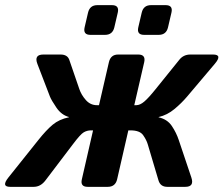

<svg xmlns="http://www.w3.org/2000/svg" viewBox="-53 -724 867 744"><path d="M-13.7 0Q-49.3 0 -20.5 -36.1L95.7 -181.6Q126 -219.7 151.1 -240.7Q176.3 -261.7 213.9 -269.5L214.4 -270.5Q185.1 -278.3 165.5 -307.1Q146 -335.9 140.6 -349.6L91.8 -476.6Q78.1 -512.7 115.2 -512.7H181.6Q208 -512.7 215.3 -492.7L254.4 -378.9Q262.2 -356 279.8 -336.2Q297.4 -316.4 322.8 -316.4H330.6L369.1 -483.4Q376 -512.7 404.8 -512.7H482.9Q512.2 -512.7 505.9 -483.4L467.3 -316.4H475.1Q489.7 -316.4 506.3 -330.6Q522.9 -344.7 550.3 -378.9L642.1 -492.7Q658.2 -512.7 684.6 -512.7H772.5Q810.1 -512.7 779.3 -476.6L671.9 -349.6Q650.4 -324.2 622.8 -301.3Q595.2 -278.3 562 -270.5L561.5 -269.5Q595.7 -261.7 613 -235.6Q630.4 -209.5 639.6 -181.6L688.5 -36.1Q700.7 0 665 0H595.2Q568.4 0 561 -25.4L519.5 -165Q514.6 -181.6 501.7 -200.2Q488.8 -218.8 452.6 -218.8H444.3L400.9 -29.3Q394 0 364.7 0H286.6Q257.3 0 264.2 -29.3L307.6 -218.8H299.3Q284.7 -218.8 271.7 -211.4Q258.8 -204.1 229.5 -165L123.5 -25.4Q104.5 0 77.6 0ZM297.4 -588.9Q268.1 -588.9 274.9 -618.2L288.1 -674.8Q294.9 -704.1 324.2 -704.1H380.9Q410.2 -704.1 403.3 -674.8L390.1 -618.2Q383.3 -588.9 354 -588.9ZM505.4 -588.9Q476.1 -588.9 482.9 -618.2L496.1 -674.8Q502.9 -704.1 532.2 -704.1H588.9Q618.2 -704.1 611.3 -674.8L598.1 -618.2Q591.3 -588.9 562 -588.9Z"/></svg>

Font: Istok
Style: Bold Italic
Weight: 700
Italic angle: -13°
Designer: Andrey V. Panov
Foundry: Andrey V. Panov
Version: Version 1.0.3